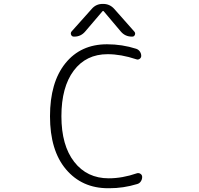

<svg xmlns="http://www.w3.org/2000/svg" viewBox="-20 -995 1040 1003"><path d="M681.6 -830.1Q688.5 -822.3 684.6 -813Q680.7 -803.7 670.9 -803.7H668.9Q633.8 -803.7 611.3 -830.1L521.5 -936.5Q518.6 -939.5 515.6 -936.5L424.8 -830.1Q402.3 -803.7 368.2 -803.7H366.2Q355.5 -803.7 351.6 -813Q347.7 -822.3 353.5 -830.1L459 -948.2Q481.4 -974.6 516.6 -974.6H518.6Q553.7 -974.6 577.1 -948.2ZM695.3 -89.8Q705.1 -92.8 713.9 -86.9Q722.7 -81.1 722.7 -70.3Q722.7 -57.6 715.3 -46.9Q708 -36.1 695.3 -33.2Q625 -11.7 550.8 -11.7Q547.9 -11.7 544.9 -11.7Q408.2 -11.7 324.7 -110.4Q241.2 -209 241.2 -387.7Q241.2 -564.5 321.3 -664.1Q401.4 -763.7 539.1 -763.7Q618.2 -763.7 691.4 -740.2Q703.1 -736.3 710.4 -726.1Q717.8 -715.8 717.8 -703.1Q717.8 -693.4 709.5 -687.5Q701.2 -681.6 691.4 -685.5Q612.3 -711.9 542 -711.9Q429.7 -711.9 365.2 -626Q300.8 -540 300.8 -387.7Q300.8 -235.4 367.7 -149.4Q434.6 -63.5 547.9 -63.5Q619.1 -63.5 695.3 -89.8Z"/></svg>

Font: Gen Jyuu Gothic L Monospace Light
Style: Regular
Weight: 300
Designer: [Source Han Sans]
Ryoko NISHIZUKA  (kana & ideographs); Paul D. Hunt (Latin, Greek & Cyrillic); Wenlong ZHANG  (bopomofo
Version: Version 1.002.20150607